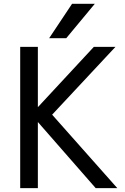

<svg xmlns="http://www.w3.org/2000/svg" viewBox="-20 -976 650 998"><path d="M472.7 -956.1 324.2 -777.3H235.4L354.5 -956.1ZM176.8 -418.9 467.8 -732.4H580.1L251 -379.9L589.8 2H477.5L176.8 -341.8V2H85V-732.4H176.8Z"/></svg>

Font: Nasu
Style: Regular
Weight: 400
Designer: Ryoko NISHIZUKA (kana &amp; ideographs); Paul D. Hunt (Latin, Greek &amp; Cyrillic); Wenlong ZHANG (bopomofo); Sandoll C
Version: Version 2014.1215